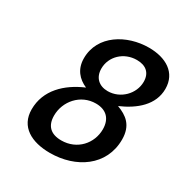

<svg xmlns="http://www.w3.org/2000/svg" viewBox="-172 -874 982 1023"><g transform="rotate(30 319.0 -362.0)"><path d="M75 -140C75 -33 162 13 275 13C434 13 573 -79 573 -241C573 -329 524 -363 465 -385C560 -426 638 -492 638 -590C638 -690 557 -737 453 -737C318 -737 180 -657 180 -515C180 -448 217 -407 268 -385C160 -339 75 -258 75 -140ZM377 -426C324 -426 288 -458 288 -514C288 -588 350 -648 430 -648C485 -648 519 -620 519 -565C519 -491 455 -426 377 -426ZM195 -171C195 -258 262 -338 357 -338C421 -338 457 -301 457 -237C457 -151 392 -75 294 -75C229 -75 195 -108 195 -171Z"/></g></svg>

Font: Perun Medium Italic
Style: Regular
Weight: 500
Italic angle: -12°
Foundry: Copyright (c) Stefan Peev, Context Ltd, 2016
Version: Version 1.026